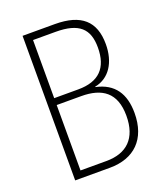

<svg xmlns="http://www.w3.org/2000/svg" viewBox="-133 -896 760 891"><g transform="rotate(-20 247.0 -450.0)"><path d="M243 -807H84V-93H255C376 -93 450 -164 450 -293C450 -388 410 -449 320 -468V-470C393 -484 434 -550 434 -639C434 -752 373 -807 243 -807ZM242 -485H123V-772H234C350 -772 394 -729 394 -637C394 -536 344 -485 242 -485ZM123 -451H244C346 -451 410 -409 410 -294C410 -182 351 -128 251 -128H123Z"/></g></svg>

Font: Noto Sans Telugu UI Condensed ExtraLight
Style: Regular
Weight: 200
Width: 3
Designer: Jelle Bosma - Monotype Design Team
Foundry: Monotype Imaging Inc.
Version: Version 2.005